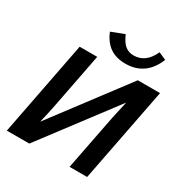

<svg xmlns="http://www.w3.org/2000/svg" viewBox="-206 -1060 1147 1211"><g transform="rotate(30 368.0 -455.0)"><path d="M581.5 -529.8 181.2 0H17.6L150.9 -688H278.8L201.2 -288.1Q195.8 -259.8 188.2 -226.1Q180.7 -192.4 171.4 -153.8L574.2 -688H736.3L602.5 0H474.6L553.7 -405.8ZM454.6 -739.3Q385.3 -739.3 340.1 -770.5Q294.9 -801.8 268.6 -865.7L362.8 -901.9Q384.3 -851.6 410.4 -830.8Q436.5 -810.1 471.2 -810.1Q516.1 -810.1 549.3 -835Q582.5 -859.9 605 -909.7L659.7 -885.7Q630.4 -813 578.4 -776.1Q526.4 -739.3 454.6 -739.3Z"/></g></svg>

Font: Arimo
Style: Italic
Weight: 400
Italic angle: -12°
Designer: Steve Matteson
Foundry: Monotype Imaging Inc.
Version: Version 1.33